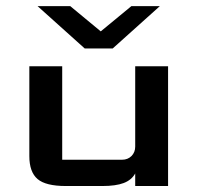

<svg xmlns="http://www.w3.org/2000/svg" viewBox="-20 -622 660 642"><path d="M214.8 -601.6 316.9 -517.1 419.4 -601.6H514.6L356.9 -460H263.2L105.5 -601.6ZM432.1 0V-42Q419.9 -20 393.6 -10Q367.2 0 322.3 0H200.2Q132.8 0 105.5 -23.4Q78.1 -46.9 78.1 -100.1V-400.4H188V-87.9H388.2Q407.2 -87.9 419.7 -100.3Q432.1 -112.8 432.1 -131.8V-400.4H542V0Z"/></svg>

Font: Squarish Sans CT
Style: Regular
Weight: 400
Version: Version 0.9